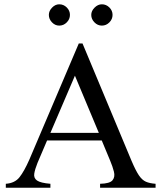

<svg xmlns="http://www.w3.org/2000/svg" viewBox="-20 -882 759 902"><path d="M710.9 0H450.2V-18.6Q496.1 -19.5 508.8 -35.4Q521.5 -51.3 515.1 -75.9Q508.8 -100.6 497.6 -127L458 -222.2H201.2L156.2 -116.7Q144 -86.4 140.9 -65.9Q137.7 -45.4 154.1 -33.9Q170.4 -22.5 216.8 -18.6V0H7.3V-18.6Q49.8 -21.5 71.8 -49.6Q93.8 -77.6 117.7 -131.8L350.1 -677.7H367.7L597.7 -127Q617.2 -81.1 632.3 -58.6Q647.5 -36.1 665.5 -28.3Q683.6 -20.5 710.9 -18.6ZM444.3 -257.8 332 -526.4 216.8 -257.8ZM508.8 -812Q508.8 -792 493.9 -776.9Q479 -761.7 458.5 -761.7Q438.5 -761.7 423.6 -777.1Q408.7 -792.5 408.7 -812Q408.7 -830.6 424.3 -846.2Q439.9 -861.8 458.5 -861.8Q479 -861.8 493.9 -846.9Q508.8 -832 508.8 -812ZM308.6 -812Q308.6 -792 293.7 -776.9Q278.8 -761.7 258.3 -761.7Q238.8 -761.7 224.1 -777.1Q209.5 -792.5 209.5 -812Q209.5 -830.6 224.6 -846.2Q239.7 -861.8 258.3 -861.8Q278.8 -861.8 293.7 -846.9Q308.6 -832 308.6 -812Z"/></svg>

Font: BabelStone Roman
Style: Regular
Weight: 400
Designer: Walt Agee, Victor Gaultney, Peter Martin, Debbi Hosken, Becca Hirsbrunner (SIL); Andrew West (BabelStone)
Foundry: BabelStone
Version: Version 16.000